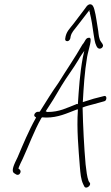

<svg xmlns="http://www.w3.org/2000/svg" viewBox="-20 -838 516 895"><path d="M62 -105C47 -74 29 -40 47 -30L55 -25C60 -21 69 -23 72 -28C80 -39 75 -47 66 -52L68 -59C72 -69 78 -82 86 -98C113 -156 139 -229 173 -288L176 -291L196 -290C251 -290 292 -310 334 -326C335 -326 339 -328 340 -328H343V-324C337 -236 346 -143 352 -64C355 -28 357 -2 368 21L373 31C380 46 406 27 399 15L393 6C385 -16 383 -40 379 -72C372 -151 367 -249 365 -337C382 -344 401 -348 419 -353L466 -366C479 -368 480 -396 464 -390L417 -378C399 -372 382 -367 366 -362C370 -431 374 -501 386 -572C392 -608 414 -664 395 -662C378 -662 378 -645 364 -630C328 -567 289 -511 252 -451C222 -409 196 -366 167 -320L164 -317H156C150 -317 142 -311 140 -304C138 -296 143 -294 148 -291L146 -286C114 -229 87 -164 62 -105ZM343 -353H335V-352C291 -335 257 -316 202 -316H201L193 -319L229 -375C242 -397 254 -418 267 -439C291 -479 322 -519 345 -558C349 -566 355 -575 361 -584L373 -601L366 -570C352 -494 348 -426 343 -353ZM284 -657C283 -651 286 -646 294 -646C300 -646 306 -652 308 -660L309 -667C314 -689 326 -698 339 -716C358 -741 379 -768 397 -791V-783C397 -782 398 -781 400 -779L399 -777C406 -749 412 -712 416 -681C419 -661 422 -638 429 -625V-624L435 -615C438 -613 441 -611 444 -611C452 -611 458 -616 460 -623C461 -627 460 -630 458 -632V-633L451 -643V-642V-643C441 -656 440 -677 438 -693C432 -725 428 -765 420 -793C417 -805 412 -818 400 -818C396 -818 391 -816 385 -810C375 -795 362 -780 349 -762L324 -729C305 -704 288 -691 284 -658ZM418 -378H417Z"/></svg>

Font: Stray Cat
Style: LtCnObl
Weight: 300
Version: Version 1.0